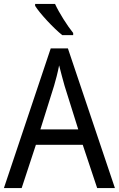

<svg xmlns="http://www.w3.org/2000/svg" viewBox="-20 -964 610 984"><path d="M262 -944H160V-934C184 -895 255 -819 299 -784H355V-795C325 -832 283 -898 262 -944ZM478 0H569L328 -716H240L0 0H91L164 -222H404ZM311 -524 381 -301H187L257 -524C265 -551 276 -592 283 -629C289 -602 305 -547 311 -524Z"/></svg>

Font: Noto Sans Arabic SemCond
Style: Regular
Weight: 400
Width: 4
Designer: Monotype Design Team, Nadine Chahine, Nizar Qandah and Khaled Hosny
Foundry: Monotype Imaging Inc.
Version: Version 2.012